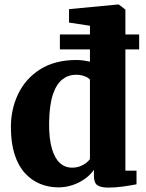

<svg xmlns="http://www.w3.org/2000/svg" viewBox="-20 -840 664 872"><path d="M245.5 11Q201 11 162 -5Q123 -21 93 -54Q63 -87 46.2 -139Q29.5 -191 29.5 -263Q29.5 -345 63 -414.2Q96.5 -483.5 163 -525.5Q229.5 -567.5 327.5 -567.5Q344 -567.5 359.8 -565.2Q375.5 -563 388.5 -560V-723L293.5 -737.5V-798.5L514 -819.5H519.5L549.5 -796.5V-65H600V-3Q578 1.5 541.2 6.8Q504.5 12 472.5 12Q439.5 12 423 1.8Q406.5 -8.5 406.5 -43V-69Q391 -46 365.5 -27.8Q340 -9.5 308.8 0.8Q277.5 11 245.5 11ZM306 -78.5Q326 -78.5 342 -84.2Q358 -90 369.8 -99Q381.5 -108 388.5 -117V-478.5Q381.5 -487.5 363.8 -494Q346 -500.5 324.5 -500.5Q291 -500.5 263.8 -479.8Q236.5 -459 220.2 -410.8Q204 -362.5 203 -280Q202.5 -208.5 216 -163.8Q229.5 -119 252.8 -98.8Q276 -78.5 306 -78.5ZM252 -683.5H612V-615.5H252Z"/></svg>

Font: Merriweather 24pt Black
Style: Regular
Weight: 900
Designer: Eben Sorkin
Foundry: Eben Sorkin
Version: Version 2.100